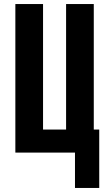

<svg xmlns="http://www.w3.org/2000/svg" viewBox="-20 -755 540 950"><path d="M351 175V0H56V-735H193V-114H307V-735H444V-114H471V175Z"/></svg>

Font: Iosevka Curly Heavy
Style: Regular
Weight: 900
Monospace: yes
Designer: Belleve Invis
Foundry: Belleve Invis
Version: Version 22.1.2; ttfautohint (v1.8.4)